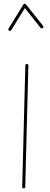

<svg xmlns="http://www.w3.org/2000/svg" viewBox="-20 -1023 272 1051"><path d="M109.9 8.3Q113.8 8.3 116 5.9Q118.2 3.4 118.2 0L135.3 -664.6Q135.3 -668.5 133.1 -670.7Q130.9 -672.9 127 -672.9Q123.5 -672.9 121.1 -670.7Q118.7 -668.5 118.7 -664.6L101.6 0Q101.6 3.4 104 5.9Q106.4 8.3 109.9 8.3ZM29.8 -855Q32.7 -853 36.1 -854Q39.6 -855 41.5 -857.9L116.2 -979L202.1 -870.6Q204.6 -868.2 208.3 -867.7Q211.9 -867.2 214.4 -869.1Q216.8 -871.6 217.5 -875.2Q218.3 -878.9 215.8 -881.3L122.1 -999Q120.6 -1001 117.9 -1002Q115.2 -1002.9 112.5 -1002.2Q109.9 -1001.5 107.9 -998L26.9 -866.7Q24.9 -863.8 25.9 -860.4Q26.9 -856.9 29.8 -855Z"/></svg>

Font: Mikhak VF
Style: Regular
Weight: 100
Designer: Amin Abedi
Version: Version 3.001